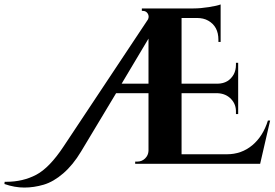

<svg xmlns="http://www.w3.org/2000/svg" viewBox="-305 -738 1238 865"><path d="M-285 91 -284 81Q-280 81 -276 81Q-202 81 -142 49.5Q-82 18 -18 -79L362 -651Q368 -665 360.5 -677Q353 -689 338 -689H334V-700H567Q598 -700 636 -706Q674 -712 689 -718V-549H679V-559Q679 -619 633 -645Q612 -657 582 -657H513V-361H676Q725 -362 748 -403Q758 -422 758 -446V-455H768V-224H758V-233Q759 -268 736 -292Q713 -316 677 -318H513V-43H717Q783 -43 831.5 -83.5Q880 -124 902 -195H912L867 0H304V-10H314Q334 -10 348.5 -24Q363 -38 364 -58V-318H218L60 -55Q24 5 -20 43Q-64 81 -108 94Q-152 107 -195.5 107Q-239 107 -285 91ZM364 -361V-564L243 -361Z"/></svg>

Font: Cinzel Decorative
Style: Bold
Weight: 700
Version: Version 1.002;PS 001.002;hotconv 1.0.56;makeotf.lib2.0.21325